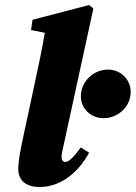

<svg xmlns="http://www.w3.org/2000/svg" viewBox="-20 -731 542 767"><path d="M138 16C230 16 298 -51 336 -121L303 -142C273 -102 255 -84 241 -84C232 -84 226 -91 226 -104C226 -114 228 -125 232 -141L353 -697L336 -711L110 -652L104 -611L159 -600C148 -535 134 -468 120 -404L76 -199C61 -130 53 -88 53 -56C53 -10 84 16 138 16ZM394 -259C451 -259 502 -304 502 -364C502 -412 464 -453 411 -453C354 -453 303 -406 303 -346C303 -300 340 -259 394 -259Z"/></svg>

Font: Source Serif Pro Black
Style: Italic
Weight: 900
Italic angle: -12°
Designer: Frank Grießhammer
Foundry: Adobe Systems Incorporated
Version: Version 3.001;hotconv 1.0.111;makeotfexe 2.5.65597